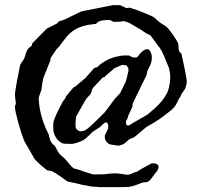

<svg xmlns="http://www.w3.org/2000/svg" viewBox="-20 -748 792 771"><path d="M400.9 -203.6Q401.4 -205.1 402.8 -208Q404.3 -210.9 406 -214.6Q407.7 -218.3 409.2 -221.7Q410.6 -225.1 411.6 -226.6Q415 -231.4 415 -240.7Q414.6 -241.7 414.6 -243.2Q414.1 -244.1 414.1 -245.4Q414.1 -246.6 414.1 -247.6Q414.1 -249.5 411.6 -253.2Q409.2 -256.8 405.8 -256.8Q404.3 -256.8 403.8 -256.3Q403.3 -255.9 402.3 -254.9Q401.4 -254.9 400.1 -254.2Q398.9 -253.4 397.9 -253.4Q397 -252.4 396.7 -252Q396.5 -251.5 395.5 -251Q394.5 -250.5 394 -250Q393.6 -249.5 391.6 -247.6Q389.6 -245.6 387.2 -243.4Q384.8 -241.2 382.6 -239Q380.4 -236.8 379.4 -236.3L350.6 -217.8Q349.6 -216.3 347.2 -213.9Q344.7 -211.4 342 -208.7Q339.4 -206.1 336.9 -203.6Q334.5 -201.2 333 -200.2Q321.8 -188 304.4 -180.4Q287.1 -172.9 271.5 -170.4H256.8Q249.5 -170.4 242.4 -170.7Q235.4 -170.9 228.5 -173.3Q227.5 -173.3 226.3 -174.3Q225.1 -175.3 224.1 -176.8Q213.9 -182.1 206.8 -192.4Q199.7 -202.6 196.3 -214.4Q194.3 -221.2 194.1 -226.3Q193.8 -231.4 193.8 -238.3V-249Q193.8 -255.9 196 -262.9Q198.2 -270 201.2 -276.9Q208 -293.5 216.1 -309.3Q224.1 -325.2 232.4 -340.3Q235.8 -344.2 238.5 -348.6Q241.2 -353 243.7 -356.4Q243.7 -356.9 244.6 -359.9Q245.1 -360.8 246.1 -362.3Q248 -364.3 251.7 -368.9Q255.4 -373.5 259.3 -378.2Q263.2 -382.8 266.6 -387Q270 -391.1 271.5 -392.6Q273.4 -396.5 278.1 -398.2Q282.7 -399.9 285.2 -402.8L326.2 -437.5Q326.2 -437.5 327.1 -439.5Q327.6 -439.9 328.1 -440.9Q329.1 -441.9 333 -446Q336.9 -450.2 341.3 -455.3Q345.7 -460.4 349.6 -465.1Q353.5 -469.7 355 -471.2Q356 -472.2 357.7 -473.4Q359.4 -474.6 360.4 -475.6L360.8 -476.6H363.8Q364.7 -476.6 366.2 -477.1Q370.1 -478 372.8 -480.2Q375.5 -482.4 377.9 -485.8Q397 -501 416 -509.8Q435.1 -518.6 460 -522.9Q467.3 -524.9 475.3 -525.1Q483.4 -525.4 491.7 -525.4H496.1Q501.5 -524.4 504.4 -522Q507.3 -519.5 511.2 -518.6Q514.2 -517.1 516.6 -517.1H528.3L529.3 -517.6Q533.7 -521 536.1 -524.4Q538.6 -527.8 541.5 -532.2Q548.3 -538.6 554.9 -544.2Q561.5 -549.8 571.3 -549.8H577.1Q584 -543 586.9 -534.4Q589.8 -525.9 589.8 -517.1Q589.8 -501.5 584.5 -489.3Q579.1 -477.1 572.3 -464.4Q570.8 -460 570.3 -456.3Q569.8 -452.6 568.8 -448.7Q568.8 -445.3 566.9 -443.4L513.2 -333Q512.2 -330.6 512.2 -329.3Q512.2 -328.1 512.2 -326.2Q512.2 -324.2 512.2 -322.5Q512.2 -320.8 511.2 -318.4Q507.3 -310.1 503.4 -301.3Q499.5 -292.5 495.1 -283.7V-282.2Q494.1 -278.3 493.2 -275.9Q492.2 -273.4 491.5 -271.5Q490.7 -269.5 490.2 -268.6Q489.3 -266.6 487.5 -264.2Q485.8 -261.7 485.8 -257.8Q485.8 -253.4 486.8 -248.8Q487.8 -244.1 493.7 -244.1Q499 -244.1 503.4 -247.1Q507.8 -250 512.2 -253.4L566.9 -284.7Q568.4 -285.6 570.1 -286.9Q571.8 -288.1 573.7 -289.1Q588.4 -301.3 602.8 -314.2Q617.2 -327.1 629.2 -341.6Q641.1 -356 649.4 -371.8Q657.7 -387.7 660.2 -406.2Q662.1 -414.6 662.8 -424.1Q663.6 -433.6 663.6 -442.9Q663.6 -449.2 661.9 -457Q660.2 -464.8 659.2 -473.1Q647.9 -500.5 639.2 -522Q630.4 -543.5 619.6 -559.1H618.7L584 -606.4Q568.4 -612.3 557.1 -620.8Q545.9 -629.4 532.2 -636.7Q515.6 -647 502.4 -654.1Q489.3 -661.1 476.1 -663.1Q468.8 -662.1 465.1 -661.4Q461.4 -660.6 459 -660.6H450.7Q446.8 -660.6 444.3 -660.6Q441.9 -660.6 438 -659.7L419.9 -668Q405.8 -668 390.6 -665.8Q375.5 -663.6 365.2 -652.3Q335 -649.4 314 -643.3Q293 -637.2 277.1 -626.7Q261.2 -616.2 248 -600.8Q234.9 -585.4 219.7 -563.5L206.5 -549.8L188 -522Q184.6 -518.6 183.1 -513.2Q181.6 -507.8 181.6 -503.4L157.2 -442.9Q154.8 -437.5 153.1 -430.2Q151.4 -422.9 150.1 -415.5Q148.9 -408.2 148.2 -401.1Q147.5 -394 146.5 -388.7Q146 -386.2 144.3 -381.6Q142.6 -377 140.6 -371.3Q138.7 -365.7 137 -360.4Q135.3 -355 135.3 -351.6Q137.7 -310.5 147.7 -277.6Q157.7 -244.6 170.9 -217.3Q174.8 -211.9 176.3 -205.1Q177.7 -198.2 179.9 -190.9Q182.1 -183.6 186.3 -176.3Q190.4 -168.9 199.7 -163.1Q205.1 -151.9 212.4 -139.6Q219.7 -127.4 230 -120.1Q236.3 -114.7 241.5 -109.4Q246.6 -104 251.5 -97.9Q256.3 -91.8 262 -85.2Q267.6 -78.6 275.9 -71.8Q281.7 -70.8 289.1 -68.6Q296.4 -66.4 303.2 -64Q310.1 -61.5 315.9 -59.3Q321.8 -57.1 324.7 -56.6L355 -47.4L400.9 -48.3Q412.6 -50.3 422.1 -51Q431.6 -51.8 439.5 -51.8Q454.1 -51.8 462.2 -50.3Q470.2 -48.8 474.1 -48.8Q477.5 -48.8 480 -47.6Q482.4 -46.4 490.2 -46.4Q496.6 -46.4 501 -47.6Q505.4 -48.8 509 -50.8Q512.7 -52.7 517.1 -54.7Q521.5 -56.6 528.3 -57.6Q529.3 -58.6 538.6 -64.2Q547.9 -69.8 559.1 -75.9Q570.3 -82 579.6 -87.2Q588.9 -92.3 589.8 -92.3Q605.5 -92.3 611.1 -88.1Q616.7 -84 616.7 -77.6Q616.7 -69.3 609.6 -59.8Q602.5 -50.3 597.7 -44.9Q590.8 -34.7 585.9 -28.8Q581.1 -22.9 577.1 -20.3Q573.2 -17.6 570.1 -16.8Q566.9 -16.1 563.5 -16.1Q557.1 -16.1 552 -14.6Q546.9 -13.2 541.5 -10.7Q528.8 -5.4 513.4 -1Q498 3.4 478.5 3.4L480 2.4Q477.1 3.4 471.7 3.4Q466.3 3.4 460.4 3.4H394Q387.2 3.4 381.1 3.4Q375 3.4 372.1 2.4Q357.4 2.4 342.5 0.2Q327.6 -2 312.5 -5.4Q297.4 -8.8 282.7 -12.5Q268.1 -16.1 253.9 -18.6Q252.9 -18.6 250.2 -19.8Q247.6 -21 247.1 -22Q233.4 -32.2 218.5 -42.5Q203.6 -52.7 188 -61L170.9 -64Q168.5 -64.5 160.2 -71.3Q151.9 -78.1 142.3 -86.4Q132.8 -94.7 125 -102.8Q117.2 -110.8 116.2 -114.3L77.1 -182.6Q73.2 -191.9 66.9 -210.9Q60.5 -230 54.7 -251Q48.8 -272 44.4 -290.8Q40 -309.6 40 -318.4Q40 -323.7 41.7 -326.4Q43.5 -329.1 43.5 -334.5L40 -363.3Q40 -374 42.7 -390.6Q45.4 -407.2 48.6 -424.8Q51.8 -442.4 55.2 -458Q58.6 -473.6 60.1 -483.4Q60.5 -486.3 64.2 -493.2Q67.9 -500 70.3 -502.4Q75.2 -508.3 77.6 -514.2Q80.1 -520 81.8 -526.1Q83.5 -532.2 85.4 -538.1Q87.4 -543.9 91.3 -549.8Q93.8 -554.2 96.9 -556.4Q100.1 -558.6 102.8 -560.5Q105.5 -562.5 107.4 -565.4Q109.4 -568.4 109.4 -573.7L167.5 -632.8L209 -653.8Q210 -654.8 211.7 -657Q213.4 -659.2 215.8 -661.6L240.2 -669.9L306.2 -702.1L434.6 -727.5H462.4L487.8 -715.3L500.5 -717.3L535.2 -705.6Q539.1 -704.1 548.3 -700.4Q557.6 -696.8 567.9 -692.6Q578.1 -688.5 587.2 -684.3Q596.2 -680.2 600.1 -677.2Q606.4 -670.9 611.6 -666.3Q616.7 -661.6 621.8 -658Q627 -654.3 632.6 -650.6Q638.2 -647 645 -643.1Q649.4 -640.6 657.5 -630.9Q665.5 -621.1 673.6 -609.6Q681.6 -598.1 688 -587.6Q694.3 -577.1 695.3 -573.7Q696.8 -567.4 696.8 -561.5Q696.8 -555.7 697.3 -550.8Q697.8 -545.9 700 -541.5Q702.1 -537.1 708 -533.7Q711.9 -517.1 715.8 -498.8Q719.7 -480.5 722.9 -464.6Q726.1 -448.7 728 -437.3Q730 -425.8 730 -423.3Q730 -412.1 727.8 -406.2Q725.6 -400.4 723.1 -391.1Q716.3 -380.4 710.9 -373.5Q705.6 -366.7 705.6 -361.3Q698.7 -352.5 695.6 -345.7Q692.4 -338.9 689.2 -332.5Q686 -326.2 681.6 -320.1Q677.2 -314 668.5 -306.6Q650.9 -292.5 639.4 -283.4Q627.9 -274.4 617.4 -267.6Q606.9 -260.7 595.5 -253.9Q584 -247.1 566.9 -237.3L535.2 -210.4L530.8 -207Q529.8 -206.1 525.9 -202.6Q522 -199.2 520.5 -198.7Q516.1 -194.8 511.2 -193.6Q506.3 -192.4 501 -189.9Q493.7 -184.6 487.3 -178.2Q481 -171.9 473.1 -168L456.5 -163.1H454.6L422.9 -168Q421.9 -168.5 420.4 -168.9Q419.4 -169.4 418.5 -169.9Q417.5 -170.4 416.5 -170.4Q414.6 -172.9 411.1 -175.3Q407.7 -177.7 406.7 -179.7Q403.3 -184.6 402.1 -189Q400.9 -193.4 400.9 -198.7ZM283.2 -245.1Q283.2 -238.3 285.2 -233.2Q287.1 -228 292.5 -225.6Q294.4 -223.6 296.9 -222.2Q299.3 -220.7 301.8 -220.7Q314.5 -220.7 323.5 -225.8Q332.5 -231 341.3 -239.7Q348.1 -245.6 358.2 -255.4Q368.2 -265.1 377.9 -274.4Q389.2 -285.2 400.9 -297.4L441.4 -351.6L462.4 -374L485.4 -420.9L495.1 -459.5Q495.1 -460.4 495.6 -462.2Q496.1 -463.9 496.1 -464.4Q496.1 -468.3 495.1 -473.1Q494.1 -478 491.2 -480.5Q490.7 -481.4 490.2 -482.4Q489.7 -483.4 489.3 -484.4L487.8 -485.8H485.8Q483.9 -485.8 483.4 -486.3Q482.4 -486.3 480 -486.3Q477.5 -486.3 477.5 -487.3H469.7L468.3 -486.3Q466.8 -486.3 463.1 -484.6Q459.5 -482.9 455.1 -481Q450.7 -479 446.5 -477.1Q442.4 -475.1 440.4 -474.6Q438 -474.1 436.8 -472.9Q435.5 -471.7 434.6 -469.7Q433.1 -468.8 428.7 -464.8Q424.3 -460.9 418.9 -456.3Q413.6 -451.7 409.2 -447.8Q404.8 -443.8 403.3 -442.9L398.9 -437.5H393.1L356 -397.9Q349.6 -391.6 348.1 -383.3Q347.2 -380.9 346.7 -377.9Q346.2 -375 344.7 -372.6Q340.8 -366.2 335.9 -361.8Q331.1 -357.4 327.1 -352.1Q326.2 -350.6 324.5 -347.9Q322.8 -345.2 321 -342.3Q319.3 -339.4 317.9 -337.2Q316.4 -335 316.4 -334.5L285.2 -278.8V-274.4Q284.2 -267.6 283.7 -260Q283.2 -252.4 283.2 -245.1Z"/></svg>

Font: IM FELL English SC
Style: Regular
Weight: 400
Designer: Igino Marini
Foundry: Igino Marini
Version: 3.00